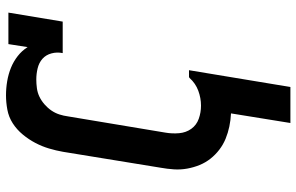

<svg xmlns="http://www.w3.org/2000/svg" viewBox="-194 -589 988 640"><g transform="rotate(-90 300.0 -269.0)"><path d="M210 205 242 7Q220 6 198.5 1.5Q177 -3 157.5 -11Q138 -19 121 -32Q104 -45 91 -61.5Q78 -78 70 -97.5Q62 -117 58 -139Q54 -161 55.5 -183.5Q57 -206 61 -228L114 -553Q118 -576 125 -599.5Q132 -623 143.5 -645Q155 -667 171.5 -687Q188 -707 209 -720.5Q230 -734 254.5 -738.5Q279 -743 302 -743Q326 -743 349.5 -739Q373 -735 394 -726.5Q415 -718 433 -704Q451 -690 463 -671L473 -735H578L548 -554H443Q447 -573 442 -591.5Q437 -610 424 -621.5Q411 -633 392.5 -637.5Q374 -642 355 -642Q341 -642 326 -640Q311 -638 297.5 -631.5Q284 -625 272 -614.5Q260 -604 251.5 -591.5Q243 -579 238.5 -565Q234 -551 232 -536L178 -212Q174 -189 176 -166Q178 -143 190.5 -125.5Q203 -108 224 -100.5Q245 -93 268 -93Q293 -93 317.5 -102Q342 -111 360 -131L363 -133H386L330 205Z"/></g></svg>

Font: Iosevka Slab Extended
Style: Bold Italic
Weight: 700
Width: 7
Italic angle: -9°
Monospace: yes
Designer: Belleve Invis
Foundry: Belleve Invis
Version: Version 11.1.0; ttfautohint (v1.8.3)